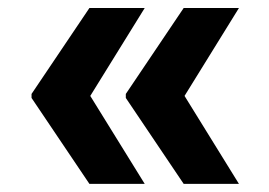

<svg xmlns="http://www.w3.org/2000/svg" viewBox="-20 -534 666 476"><path d="M338.8 -78.1H201.7L58.2 -291.2V-301.1L201.7 -514.2H338.8L203.8 -296.2ZM572.4 -78.1H435.4L291.9 -291.2V-301.1L435.4 -514.2H572.4L437.5 -296.2Z"/></svg>

Font: Inter UI
Style: Bold
Weight: 700
Designer: Rasmus Andersson
Foundry: rsms
Version: 3.2;8d6f07862